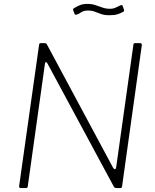

<svg xmlns="http://www.w3.org/2000/svg" viewBox="-20 -963 795 983"><path d="M698 -742Q707 -742 706 -731L605 -9Q604 0 596 0H581Q575 0 570.5 -1Q566 -2 563 -7L223 -638Q219 -646 215 -645Q211 -644 210 -636L122 -8Q121 -4 119 -2Q117 0 112 0H87Q82 0 79.5 -3Q77 -6 78 -11L180 -733Q181 -739 182.5 -740.5Q184 -742 189 -742H207Q213 -742 216 -740.5Q219 -739 221 -734L559 -104Q564 -96 569 -97Q574 -98 575 -108L663 -734Q664 -739 665.5 -740.5Q667 -742 671 -742ZM611 -903Q600 -896 583.5 -890.5Q567 -885 541 -885Q515 -885 498 -891Q481 -897 466 -903Q451 -909 431 -909Q408 -909 395.5 -900Q383 -891 372 -888Q366 -887 364.5 -888Q363 -889 361 -894L355 -910Q354 -914 354 -916Q354 -918 356 -919Q373 -930 389 -936.5Q405 -943 427 -943Q450 -943 468 -937Q486 -931 504 -924.5Q522 -918 543 -918Q555 -918 563 -920.5Q571 -923 578.5 -927Q586 -931 595 -935Q602 -938 605 -936.5Q608 -935 609 -930L615 -912Q616 -909 615.5 -907Q615 -905 611 -903Z"/></svg>

Font: Libre Franklin Thin Thin
Style: Italic
Weight: 250
Italic angle: -8°
Version: Version 3.000